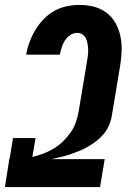

<svg xmlns="http://www.w3.org/2000/svg" viewBox="-20 -763 540 783"><path d="M0 0 16 -101 17 -114H19L33 -200H125L112 -123Q134 -128 156.5 -136.5Q179 -145 199.5 -157.5Q220 -170 237.5 -187Q255 -204 268.5 -223.5Q282 -243 289.5 -265Q297 -287 301 -310L335 -514Q337 -526 338.5 -538Q340 -550 339.5 -561.5Q339 -573 337 -584.5Q335 -596 330.5 -606Q326 -616 316.5 -622.5Q307 -629 295 -629Q280 -629 266.5 -620Q253 -611 244.5 -597.5Q236 -584 231.5 -569.5Q227 -555 224 -540H87V-541Q91 -566 100.5 -591.5Q110 -617 124 -640.5Q138 -664 157.5 -684.5Q177 -705 201.5 -718.5Q226 -732 252.5 -737.5Q279 -743 304 -743Q335 -743 363.5 -735.5Q392 -728 414.5 -711Q437 -694 451 -669Q465 -644 471 -615.5Q477 -587 476 -556.5Q475 -526 470 -495L436 -291Q433 -272 425 -253Q417 -234 404 -218Q391 -202 374.5 -189Q358 -176 340 -165.5Q322 -155 303.5 -147.5Q285 -140 266 -133.5Q247 -127 227 -122.5Q207 -118 189 -114H407L388 0Z"/></svg>

Font: Iosevka Heavy Oblique
Style: Regular
Weight: 900
Italic angle: -9°
Monospace: yes
Designer: Belleve Invis
Foundry: Belleve Invis
Version: Version 32.5.0; ttfautohint (v1.8.4)